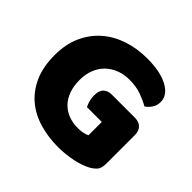

<svg xmlns="http://www.w3.org/2000/svg" viewBox="-158 -794 981 981"><g transform="rotate(45 332.0 -303.5)"><path d="M614 -97Q614 -66 603 -51Q592 -36 568 -22Q554 -14 533 -6.5Q512 1 487 6.5Q462 12 434.5 15Q407 18 380 18Q308 18 245 -0.5Q182 -19 135.5 -58Q89 -97 62 -157.5Q35 -218 35 -302Q35 -381 62 -441Q89 -501 136 -542Q183 -583 246 -604Q309 -625 382 -625Q477 -625 532.5 -595Q588 -565 588 -516Q588 -490 575 -471Q562 -452 545 -441Q520 -456 482 -470Q444 -484 395 -484Q355 -484 322 -471Q289 -458 265 -434.5Q241 -411 228 -377.5Q215 -344 215 -303Q215 -258 227.5 -224Q240 -190 262.5 -167.5Q285 -145 315.5 -133.5Q346 -122 383 -122Q405 -122 421.5 -126Q438 -130 447 -135V-231H340Q334 -242 328.5 -260Q323 -278 323 -298Q323 -334 339.5 -350Q356 -366 382 -366H551Q581 -366 597.5 -349.5Q614 -333 614 -303Z"/></g></svg>

Font: Baloo Bhaina 2 ExtraBold
Style: Regular
Weight: 800
Designer: Yesha Goshar, Manish Minz, Shuchita Grover and Ek Type
Foundry: Ek Type
Version: Version 1.640;hotconv 1.0.111;makeotfexe 2.5.65597; ttfautoh